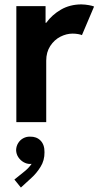

<svg xmlns="http://www.w3.org/2000/svg" viewBox="-20 -551 444 866"><path d="M53.7 -523.4H185.5V-448.2H188.5Q214.8 -484.4 254.9 -507.6Q294.9 -530.8 346.7 -531.2Q364.7 -530.8 380.9 -527.8Q397 -524.9 404.3 -521.5L349.6 -392.6Q344.7 -395 332.8 -397.2Q320.8 -399.4 307.6 -399.4Q279.8 -399.4 252.4 -385.5Q225.1 -371.6 206.8 -343.8Q188.5 -315.9 188.5 -277.3V0H53.7ZM44.9 258.8 89.8 222.7Q110.4 206.1 122.6 188Q120.1 188.5 115.2 188.5Q100.6 188.5 86.4 180.4Q72.3 172.4 62.7 158.2Q53.2 144 52.7 126Q53.2 107.9 62.3 93.8Q71.3 79.6 85.4 72.3Q99.6 64.9 115.2 65.4Q144.5 64.5 162.8 83Q181.2 101.6 180.7 135.7Q181.2 172.4 162.8 201.7Q144.5 231 122.1 251L74.2 294.9Z"/></svg>

Font: Reddit Sans Vanilla
Style: Bold
Weight: 700
Designer: Stephen Hutchings
Foundry: Reddit
Version: Version 1.013